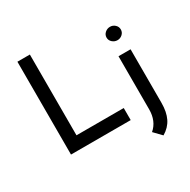

<svg xmlns="http://www.w3.org/2000/svg" viewBox="-199 -909 1280 1295"><g transform="rotate(-30 441.0 -261.5)"><path d="M201 -723V-94H569V0H104V-723ZM653 142Q713 91 713 -1V-414H807V3Q807 74 783.5 122Q760 170 709 200ZM762 -615Q784 -615 800.5 -600Q817 -585 817 -563Q817 -541 800.5 -526Q784 -511 762 -511Q740 -511 723 -526Q706 -541 706 -563Q706 -585 723 -600Q740 -615 762 -615Z"/></g></svg>

Font: Josefin Sans
Style: Regular
Weight: 400
Designer: Santiago Orozco
Foundry: Typemade
Version: Version 2.000